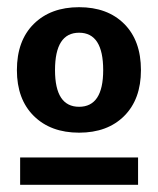

<svg xmlns="http://www.w3.org/2000/svg" viewBox="-20 -683 440 534"><path d="M27 -488Q27 -570 74 -616.5Q121 -663 200 -663Q279 -663 325.5 -616.5Q372 -570 372 -488Q372 -407 325.5 -360.5Q279 -314 200 -314Q121 -314 74 -360.5Q27 -407 27 -488ZM267 -488Q267 -592 200 -592Q133 -592 133 -488Q133 -386 200 -386Q267 -386 267 -488ZM36 -169V-245H364V-169Z"/></svg>

Font: Elaine Sans SemiBold
Style: Regular
Weight: 600
Designer: Wei Huang
Foundry: Wei Huang
Version: Version 2.001;December 24, 2019;FontCreator 12.0.0.2547 64-b